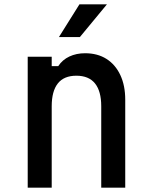

<svg xmlns="http://www.w3.org/2000/svg" viewBox="-20 -860 690 880"><path d="M107 0V-600H217V-557H247Q266 -586 298 -601Q330 -616 370 -616Q427 -616 468 -590Q509 -564 531.5 -516Q554 -468 554 -403V0H444V-373Q444 -442 415.5 -477.5Q387 -513 330 -513Q273 -513 245 -477.5Q217 -442 217 -373V0ZM250 -690 344 -840H470L346 -690Z"/></svg>

Font: Martian Mono SemiCondensed
Style: Regular
Weight: 400
Width: 4
Designer: Roman Shamin
Foundry: Evil Martians
Version: Version 1.000